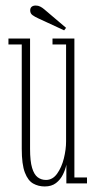

<svg xmlns="http://www.w3.org/2000/svg" viewBox="-20 -662 345 693"><path d="M141.5 11Q118.5 11 99.8 0.5Q81 -10 69.8 -39.2Q58.5 -68.5 58.5 -125V-501.5H10.5V-523H88.5V-124.5Q88.5 -80.5 95.8 -56.2Q103 -32 116 -22.2Q129 -12.5 146 -12.5Q170 -12.5 186.2 -35.2Q202.5 -58 210.5 -90.2Q218.5 -122.5 218.5 -151.5V-501.5H169.5V-523H248.5V-21.5H294V0H219.5V-67.5Q216 -50 207 -31.8Q198 -13.5 182 -1.2Q166 11 141.5 11ZM211.5 -552.5 117.5 -596Q105.5 -601.5 97.2 -607.5Q89 -613.5 89 -624.5Q89 -633 94.2 -637.5Q99.5 -642 109 -642Q118 -642 125.2 -638.2Q132.5 -634.5 139 -629L218.5 -561.5Z"/></svg>

Font: Imbue 48pt Thin
Style: Regular
Weight: 250
Designer: Tyler Finck
Foundry: Etcetera Type Company
Version: Version 1.102